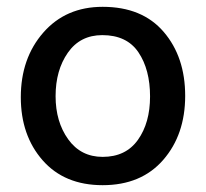

<svg xmlns="http://www.w3.org/2000/svg" viewBox="-20 -534 604 563"><path d="M281 9Q169 9 105 -64Q41 -137 41 -249Q41 -363 107 -438.5Q173 -514 281 -514Q397 -514 460 -440.5Q523 -367 523 -253Q523 -139 458.5 -65Q394 9 281 9ZM143 -252Q143 -177 180 -125.5Q217 -74 281 -74Q349 -74 384.5 -124Q420 -174 420 -251Q420 -330 386 -380.5Q352 -431 280 -431Q215 -431 179 -379.5Q143 -328 143 -252Z"/></svg>

Font: Hind Vadodara Medium
Style: Regular
Weight: 500
Designer: Hitesh Malaviya
Foundry: Indian Type Foundry
Version: Version 1.001;PS 1.0;hotconv 1.0.86;makeotf.lib2.5.63406; tt